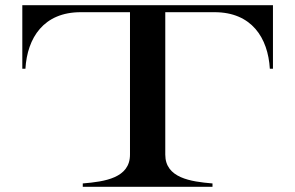

<svg xmlns="http://www.w3.org/2000/svg" viewBox="-20 -720 1138 740"><path d="M1032 -700H66V-455H78C85 -574 148 -673 291 -673H481V-124C481 -34 384 -20 299 -13V0H799V-13C715 -20 617 -34 617 -124V-673H807C950 -673 1013 -574 1020 -455H1032Z"/></svg>

Font: Sprat Extended Medium
Style: Regular
Weight: 500
Width: 9
Designer: Ethan Nakache
Foundry: Collletttivo
Version: Version 2.000;Glyphs 3.2 (3217)